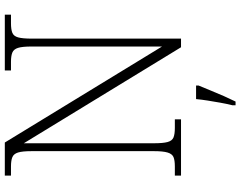

<svg xmlns="http://www.w3.org/2000/svg" viewBox="-118 -636 975 778"><g transform="rotate(-90 369.0 -246.5)"><path d="M47 0V-25H84Q109 -25 122 -30.5Q135 -36 140.5 -54.5Q146 -73 146 -109V-606Q146 -643 140.5 -660.5Q135 -678 121.5 -683.5Q108 -689 84 -689H47V-714H181L570 -77V-606Q570 -643 564.5 -660.5Q559 -678 545.5 -683.5Q532 -689 508 -689H473V-714H699V-689H664Q639 -689 625.5 -683.5Q612 -678 607 -660Q602 -642 602 -605V0H567L178 -637V-109Q178 -73 183 -54.5Q188 -36 201.5 -30.5Q215 -25 240 -25H275V0ZM332 208Q338 184 342.5 158.5Q347 133 351 108Q355 83 357 61H412V71Q403 92 392 119.5Q381 147 369 174Q357 201 347 221H332Z"/></g></svg>

Font: Noto Serif Gujarati ExtraLight
Style: Regular
Weight: 250
Version: Version 2.102